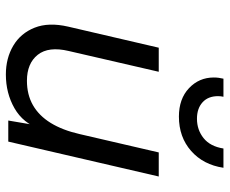

<svg xmlns="http://www.w3.org/2000/svg" viewBox="-82 -672 763 638"><g transform="rotate(90 299.0 -353.5)"><path d="M228 8Q174 8 132.5 -16.5Q91 -41 72.5 -87.5Q54 -134 69 -199L139 -500H219L150 -201Q134 -134 162.5 -98Q191 -62 249 -62Q295 -62 330 -82Q365 -102 389 -141Q413 -180 426 -237L487 -500H567L451 0H381L400 -112L410 -107Q390 -49 340 -20.5Q290 8 228 8ZM538 -715Q528 -648 482 -607.5Q436 -567 368 -567Q309 -567 273.5 -600.5Q238 -634 238 -683Q238 -691 239 -699Q240 -707 242 -715H302Q301 -711 300.5 -706Q300 -701 300 -697Q300 -664 320.5 -645.5Q341 -627 375 -627Q412 -627 439.5 -649Q467 -671 474 -715Z"/></g></svg>

Font: Work Sans
Style: Italic
Weight: 400
Italic angle: -13°
Designer: Wei Huang
Foundry: Wei Huang
Version: Version 2.012